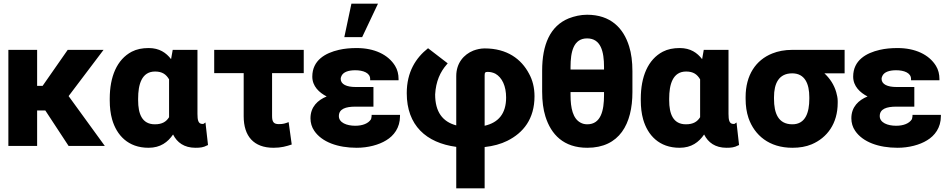

<svg xmlns="http://www.w3.org/2000/svg" viewBox="-20 -802 5208 1055"><path d="M26 0H184V-195H229L357 0H556L357 -274L549 -528H352L214 -330H184V-528H26Z M583 -250C583 -213 587 -178 596 -146C621 -59 684 10 796 10C862 10 902 -21 931 -63C953 -19 992 10 1054 10C1080 10 1098 8 1118 -3L1123 -5L1109 -129L1099 -122C1098 -121 1097 -121 1092 -121C1069 -121 1065 -143 1065 -176V-528H929L920 -477C893 -512 856 -538 797 -538C762 -538 731 -532 704 -518C622 -475 583 -380 583 -260ZM739 -251V-260C739 -337 758 -409 832 -409C872 -409 893 -393 909 -366V-158C894 -134 872 -119 831 -119C760 -119 739 -177 739 -251Z M1157 -400H1319V-163C1319 -54 1374 10 1483 10C1525 10 1553 2 1583 -8L1566 -131C1547 -124 1537 -120 1512 -120C1483 -120 1475 -133 1475 -165V-400H1649V-528H1157Z M1686 -152C1686 -127 1693 -103 1707 -83C1749 -21 1837 10 1940 10C2002 10 2062 -6 2102 -31C2144 -56 2178 -100 2178 -164V-171H2022V-164C2022 -162 2019 -145 2018 -146C2004 -124 1973 -111 1932 -111C1885 -111 1842 -128 1842 -164C1842 -204 1880 -216 1933 -216H2032V-324H1933C1886 -324 1852 -338 1852 -369C1852 -374 1854 -380 1857 -386C1867 -406 1894 -416 1932 -416C1975 -416 2014 -402 2014 -368V-361H2170V-368C2170 -394 2164 -419 2151 -440C2113 -502 2037 -538 1940 -538C1905 -538 1872 -535 1842 -528C1768 -511 1696 -471 1696 -381C1696 -328 1734 -293 1775 -272C1726 -252 1686 -215 1686 -152ZM1872 -598H1970L2057 -782H1911Z M2215 -290C2215 -113 2322 -17 2487 5V233H2643V6C2690 1 2733 -11 2767 -28C2856 -72 2917 -149 2917 -273C2917 -321 2906 -363 2887 -397C2845 -477 2767 -536 2643 -536C2621 -536 2600 -531 2581 -524C2529 -503 2487 -456 2487 -384V-113C2412 -133 2371 -187 2371 -283C2375 -355 2399 -407 2435 -448L2440 -454L2332 -537C2265 -484 2215 -407 2215 -290ZM2643 -111V-388C2643 -403 2646 -407 2660 -407C2676 -407 2690 -403 2702 -397C2739 -376 2761 -329 2761 -266C2761 -177 2718 -128 2643 -111Z M2959 -298C2959 -246 2965 -200 2977 -162C3008 -63 3077 10 3207 10C3384 10 3455 -121 3455 -296V-411C3455 -463 3449 -509 3437 -547C3406 -648 3335 -721 3206 -721C3170 -721 3136 -713 3105 -701C3002 -659 2959 -555 2959 -414ZM3115 -279V-296H3299V-279C3299 -195 3282 -119 3207 -119C3193 -119 3181 -122 3170 -128C3128 -150 3115 -208 3115 -279ZM3115 -420V-434C3115 -517 3131 -591 3206 -591C3282 -591 3299 -518 3299 -434V-420Z M3501 -250C3501 -213 3505 -178 3514 -146C3539 -59 3602 10 3714 10C3780 10 3820 -21 3849 -63C3871 -19 3910 10 3972 10C3998 10 4016 8 4036 -3L4041 -5L4027 -129L4017 -122C4016 -121 4015 -121 4010 -121C3987 -121 3983 -143 3983 -176V-528H3847L3838 -477C3811 -512 3774 -538 3715 -538C3680 -538 3649 -532 3622 -518C3540 -475 3501 -380 3501 -260ZM3657 -251V-260C3657 -337 3676 -409 3750 -409C3790 -409 3811 -393 3827 -366V-158C3812 -134 3790 -119 3749 -119C3678 -119 3657 -177 3657 -251Z M4077 -259C4077 -220 4082 -186 4093 -153C4126 -59 4206 10 4334 10C4374 10 4409 4 4440 -9C4525 -45 4583 -123 4583 -237V-247C4583 -264 4579 -280 4575 -295C4563 -337 4540 -371 4510 -399H4621V-528H4333C4292 -528 4255 -521 4223 -508C4133 -472 4077 -389 4077 -269ZM4233 -259V-268C4233 -343 4259 -399 4333 -399C4403 -399 4427 -341 4427 -268V-259C4427 -184 4406 -119 4334 -119C4256 -119 4233 -180 4233 -259Z M4658 -152C4658 -127 4665 -103 4679 -83C4721 -21 4809 10 4912 10C4974 10 5034 -6 5074 -31C5116 -56 5150 -100 5150 -164V-171H4994V-164C4994 -162 4991 -145 4990 -146C4976 -124 4945 -111 4904 -111C4857 -111 4814 -128 4814 -164C4814 -204 4852 -216 4905 -216H5004V-324H4905C4858 -324 4824 -338 4824 -369C4824 -374 4826 -380 4829 -386C4839 -406 4866 -416 4904 -416C4947 -416 4986 -402 4986 -368V-361H5142V-368C5142 -394 5136 -419 5123 -440C5085 -502 5009 -538 4912 -538C4877 -538 4844 -535 4814 -528C4740 -511 4668 -471 4668 -381C4668 -328 4706 -293 4747 -272C4698 -252 4658 -215 4658 -152Z"/></svg>

Font: Asimov Pro
Style: Blk
Weight: 900
Designer: Google
Version: Version 2.000980; 2014